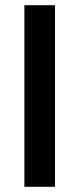

<svg xmlns="http://www.w3.org/2000/svg" viewBox="-20 -720 305 740"><path d="M74 0H192V-700H74Z"/></svg>

Font: Uncut Sans Semibold
Style: Regular
Weight: 600
Designer: Kasper Nordkvist
Foundry: UNCUT.wtf
Version: Version 1.304;Glyphs 3.2 (3246)